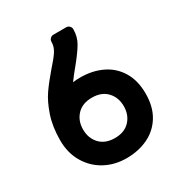

<svg xmlns="http://www.w3.org/2000/svg" viewBox="-173 -855 934 989"><g transform="rotate(-30 294.0 -360.0)"><path d="M286 -730H362Q373 -730 381 -722Q389 -714 389 -703Q389 -659 368 -623Q347 -587 302 -532Q279 -505 251 -467Q272 -470 295 -470Q366 -470 423 -443Q480 -416 513 -362Q546 -308 546 -230Q546 -152 513 -98Q480 -44 423 -17Q366 10 295 10Q225 10 168 -21Q111 -52 77.5 -109Q44 -166 44 -240Q44 -322 65.5 -385Q87 -448 115.5 -489Q144 -530 188 -581Q225 -622 242 -648Q259 -674 259 -703Q259 -714 267 -722Q275 -730 286 -730ZM416 -230Q416 -282 384 -316Q352 -350 295 -350Q238 -350 206 -316Q174 -282 174 -230Q174 -178 206 -144Q238 -110 295 -110Q352 -110 384 -144Q416 -178 416 -230Z"/></g></svg>

Font: Hezaedrus Medium
Style: Regular
Weight: 500
Designer: Hubert & Fischer
Foundry: Hubert & Fischer
Version: Version 1.10;September 3, 2019;FontCreator 11.5.0.2425 64-bi